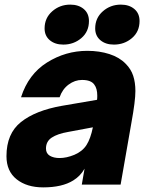

<svg xmlns="http://www.w3.org/2000/svg" viewBox="-20 -799 641 831"><path d="M8 -123Q8 -221 71 -271Q134 -321 248 -341L400 -367Q401 -373 401 -385Q401 -416 388 -433Q374 -453 335 -453Q304 -453 277 -433Q250 -413 238 -378H71Q103 -478 183.5 -528.5Q264 -579 358 -579Q410 -579 453.5 -565Q497 -551 524 -523Q547 -500 556.5 -471Q566 -442 566 -405Q566 -362 549 -269L502 0H334L346 -69Q328 -37 297 -18Q249 12 167 12Q96 12 52 -23Q8 -58 8 -123ZM302 -129Q337 -144 354.5 -171.5Q372 -199 382 -248L275 -228Q229 -220 204 -203.5Q179 -187 179 -156Q179 -135 195.5 -125Q212 -115 238 -115Q268 -115 302 -129ZM173 -676Q173 -721 206 -750Q239 -779 284 -779Q320 -779 342.5 -760Q365 -741 365 -708Q365 -662 332 -634Q299 -606 254 -606Q218 -606 195.5 -625Q173 -644 173 -676ZM392 -676Q392 -721 425 -750Q458 -779 503 -779Q539 -779 561.5 -760Q584 -741 584 -708Q584 -662 551 -634Q518 -606 473 -606Q437 -606 414.5 -625Q392 -644 392 -676Z"/></svg>

Font: Open Sauce One Black Italic
Style: Regular
Weight: 900
Italic angle: -10°
Designer: Alfredo Marco Pradil
Foundry: Creative Sauce Fz LLC
Version: Version 1.477